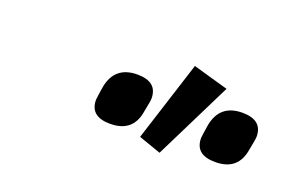

<svg xmlns="http://www.w3.org/2000/svg" viewBox="-47 -941 715 486"><g transform="rotate(20 310.0 -697.5)"><path d="M507 -789 403 -579 343 -600 412 -816ZM260 -605Q206 -605 206 -650Q206 -654 211 -686Q222 -746 283 -746Q337 -746 337 -701Q337 -694 331 -665Q322 -605 260 -605ZM543 -605Q489 -605 489 -650Q489 -654 494 -686Q505 -746 566 -746Q620 -746 620 -701Q620 -694 614 -665Q605 -605 543 -605Z"/></g></svg>

Font: Aneliza
Style: Bold Italic
Weight: 700
Italic angle: -11.31°
Designer: Mike Abbink, Paul van der Laan, Pieter van Rosmalen
Foundry: Bold Monday
Version: Version 3.0